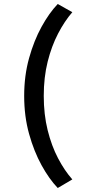

<svg xmlns="http://www.w3.org/2000/svg" viewBox="-20 -775 443 961"><path d="M101 -295Q101 -396 125.5 -484Q150 -572 188 -641Q226 -710 269 -755L342 -714Q303 -669 270.5 -606.5Q238 -544 218.5 -466Q199 -388 199 -295Q199 -202 218.5 -123.5Q238 -45 270.5 17Q303 79 342 123L269 166Q226 121 188 52Q150 -17 125.5 -105Q101 -193 101 -295Z"/></svg>

Font: Synthetic
Style: Regular
Weight: 400
Designer: Santiago Orozco
Foundry: Typemade
Version: Version 2.000; ttfautohint (v1.8.4.7-5d5b)